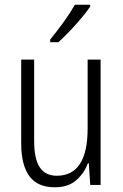

<svg xmlns="http://www.w3.org/2000/svg" viewBox="-20 -836 521 815"><path d="M407 -583V-51H363L357 -143H353Q337 -100 303 -70.5Q269 -41 213 -41Q139 -41 104.5 -88.5Q70 -136 70 -227V-583H125V-237Q125 -161 149 -125.5Q173 -90 221 -90Q352 -90 352 -291V-583ZM363 -808Q348 -786 324.5 -758Q301 -730 275 -703Q249 -676 228 -657H193V-668Q223 -705 250.5 -743Q278 -781 298 -816H363Z"/></svg>

Font: Noto Sans Tamil UI Condensed Light
Style: Regular
Weight: 300
Width: 3
Designer: Jelle Bosma - Monotype Design Team
Foundry: Monotype Imaging Inc.
Version: Version 2.004; ttfautohint (v1.8.4.7-5d5b)